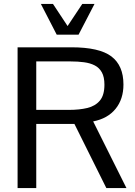

<svg xmlns="http://www.w3.org/2000/svg" viewBox="-20 -955 687 975"><path d="M69.3 0V-714.8H342.8Q484.4 -714.8 545.7 -668.5Q606.9 -622.1 606.9 -525.9Q606.9 -451.7 566.9 -402.3Q526.9 -353 453.1 -338.4L622.1 0H520L357.9 -325.7H164.1V0ZM164.1 -397H331.1Q383.3 -397 423.6 -406.7Q463.9 -416.5 487.1 -444.1Q510.3 -471.7 510.3 -524.9Q510.3 -564 497.3 -587.4Q484.4 -610.8 461.2 -622.8Q438 -634.8 406.5 -638.9Q375 -643.1 338.4 -643.1H164.1ZM268.1 -778.8 187.5 -935.1H249L323.2 -822.8L397.9 -935.1H460L378.9 -778.8Z"/></svg>

Font: Pontano Sans Medium
Style: Regular
Weight: 500
Designer: Vernon Adams
Foundry: Vernon Adams
Version: Version 2.001